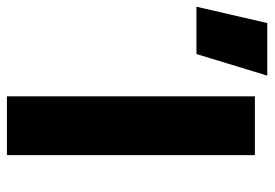

<svg xmlns="http://www.w3.org/2000/svg" viewBox="-306 -638 775 542"><g transform="rotate(90 81.0 -367.5)"><path d="M82.5 0V-700H248.5V0ZM-170.5 -535 -124.5 -735H24L-37 -535Z"/></g></svg>

Font: Geologica Thin Roman
Style: Bold
Weight: 700
Version: Version 1.010;gftools[0.9.28]